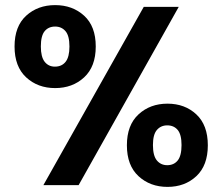

<svg xmlns="http://www.w3.org/2000/svg" viewBox="-20 -725 871 752"><path d="M150 0 543 -698H680L288 0ZM196 -380Q128 -380 82.5 -422Q37 -464 37 -543Q37 -622 82.5 -663.5Q128 -705 196 -705Q264 -705 309.5 -663.5Q355 -622 355 -543Q355 -464 309.5 -422Q264 -380 196 -380ZM195 -464Q222 -464 237 -483Q252 -502 252 -543Q252 -585 236.5 -603Q221 -621 196 -621Q170 -621 155 -603Q140 -585 140 -543Q140 -502 155 -483Q170 -464 195 -464ZM636 7Q568 7 522.5 -35Q477 -77 477 -156Q477 -235 522.5 -277Q568 -319 636 -319Q704 -319 749 -277Q794 -235 794 -156Q794 -77 749 -35Q704 7 636 7ZM635 -78Q661 -78 676 -96.5Q691 -115 691 -157Q691 -198 676 -216Q661 -234 635 -234Q610 -234 594.5 -216Q579 -198 579 -157Q579 -115 594.5 -96.5Q610 -78 635 -78Z"/></svg>

Font: Parkinsans Light SemiBold
Style: Regular
Weight: 600
Version: Version 1.000